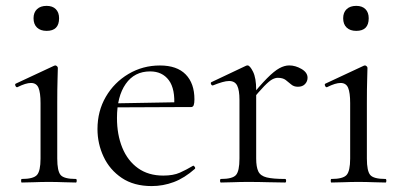

<svg xmlns="http://www.w3.org/2000/svg" viewBox="-20 -616 1358 648"><path d="M53.4 0Q51.2 0 51.2 -6Q51.2 -12 53.4 -12Q92.4 -12 104.6 -25.3Q116.8 -38.6 116.8 -81V-268Q116.8 -303.4 109.9 -319.7Q103 -336 84.4 -336Q75.8 -336 64.7 -332.6Q53.6 -329.2 38.6 -321.8Q34.6 -320.8 32.1 -326.4Q29.6 -332 33.4 -333.8L162.8 -394.2Q165.6 -395.2 166.6 -395.2Q169.2 -395.2 172.2 -392.6Q175.2 -390 175.2 -386.8Q175.2 -378.8 174.2 -348Q173.2 -317.2 173.2 -269.2V-81Q173.2 -38.6 184.7 -25.3Q196.2 -12 236 -12Q239 -12 239 -6Q239 0 236 0Q218.4 0 194.8 -1Q171.2 -2 144.6 -2Q119 -2 95.4 -1Q71.8 0 53.4 0ZM137.4 -511.8Q116.6 -511.8 104.9 -523Q93.2 -534.2 93.2 -554.4Q93.2 -574 104.9 -585.1Q116.6 -596.2 137.4 -596.2Q157.4 -596.2 168.4 -585.1Q179.4 -574 179.4 -554.4Q179.4 -511.8 137.4 -511.8Z M492 12Q431.8 12 391.1 -15.4Q350.4 -42.8 329.7 -86.9Q309 -131 309 -180.4Q309 -241 337.2 -289.4Q365.4 -337.8 413.6 -366.4Q461.8 -395 519.8 -395Q577.2 -395 606.7 -364.8Q636.2 -334.6 636.2 -280.8Q636.2 -267.8 633.8 -261.2Q631.4 -254.6 624.4 -254.6H567.6Q572 -315.6 549.8 -345.3Q527.6 -375 486.6 -375Q433.8 -375 404.3 -332.8Q374.8 -290.6 374.8 -217.8Q374.8 -161.4 392.8 -117.4Q410.8 -73.4 445.8 -48.4Q480.8 -23.4 531 -23.4Q565 -23.4 587.1 -33.3Q609.2 -43.2 631 -56.2Q633 -58.2 636.5 -53.8Q640 -49.4 638 -46.4Q602.6 -15 566.5 -1.5Q530.4 12 492 12ZM357.4 -253.6 356.4 -267 582.6 -271V-254.6Z M824.4 -271 819.6 -281.6Q857 -327.4 881.2 -351.8Q905.4 -376.2 922.8 -385.7Q940.2 -395.2 956 -395.2Q977 -395.2 997.5 -383.3Q1018 -371.4 1018 -353.6Q1018 -341.4 1009.5 -332.3Q1001 -323.2 985.4 -323.2Q971.6 -323.2 962.7 -331Q953.8 -338.8 944.1 -346.1Q934.4 -353.4 917.6 -353.4Q909 -353.4 898.9 -348.1Q888.8 -342.8 871.7 -325.3Q854.6 -307.8 824.4 -271ZM725.6 0Q722.6 0 722.6 -6Q722.6 -12 725.6 -12Q764.6 -12 776.4 -25.3Q788.2 -38.6 788.2 -81V-278.6Q788.2 -312 780.4 -327.3Q772.6 -342.6 753.2 -342.6Q743.4 -342.6 729.8 -338.7Q716.2 -334.8 698.8 -327.8Q694.8 -326.6 692.4 -331.8Q690 -337 693.6 -338.8L810.2 -394Q813 -395.2 815.6 -395.2Q823.4 -395.2 834 -374Q844.6 -352.8 844.6 -312.6V-81Q844.6 -52.6 851.8 -37.5Q859 -22.4 880.1 -17.2Q901.2 -12 942.4 -12Q945.6 -12 945.6 -6Q945.6 0 942.4 0Q917.8 0 885.3 -1Q852.8 -2 816.8 -2Q791.2 -2 767.2 -1Q743.2 0 725.6 0Z M1098.4 0Q1096.2 0 1096.2 -6Q1096.2 -12 1098.4 -12Q1137.4 -12 1149.6 -25.3Q1161.8 -38.6 1161.8 -81V-268Q1161.8 -303.4 1154.9 -319.7Q1148 -336 1129.4 -336Q1120.8 -336 1109.7 -332.6Q1098.6 -329.2 1083.6 -321.8Q1079.6 -320.8 1077.1 -326.4Q1074.6 -332 1078.4 -333.8L1207.8 -394.2Q1210.6 -395.2 1211.6 -395.2Q1214.2 -395.2 1217.2 -392.6Q1220.2 -390 1220.2 -386.8Q1220.2 -378.8 1219.2 -348Q1218.2 -317.2 1218.2 -269.2V-81Q1218.2 -38.6 1229.7 -25.3Q1241.2 -12 1281 -12Q1284 -12 1284 -6Q1284 0 1281 0Q1263.4 0 1239.8 -1Q1216.2 -2 1189.6 -2Q1164 -2 1140.4 -1Q1116.8 0 1098.4 0ZM1182.4 -511.8Q1161.6 -511.8 1149.9 -523Q1138.2 -534.2 1138.2 -554.4Q1138.2 -574 1149.9 -585.1Q1161.6 -596.2 1182.4 -596.2Q1202.4 -596.2 1213.4 -585.1Q1224.4 -574 1224.4 -554.4Q1224.4 -511.8 1182.4 -511.8Z"/></svg>

Font: Cormorant Infant Light
Style: Regular
Weight: 300
Designer: Christian Thalmann (Catharsis Fonts)
Foundry: Catharsis Fonts
Version: Version 4.001